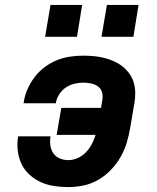

<svg xmlns="http://www.w3.org/2000/svg" viewBox="-20 -755 640 783"><path d="M259 8Q229 8 200 3.5Q171 -1 146 -12.5Q121 -24 100.5 -42.5Q80 -61 68 -86Q56 -111 52.5 -140Q49 -169 54 -199H186Q183 -180 185.5 -162Q188 -144 197.5 -130Q207 -116 223.5 -109Q240 -102 259 -102Q278 -102 297 -110.5Q316 -119 330.5 -134Q345 -149 354.5 -167.5Q364 -186 370 -205H211L230 -315H392L398 -352Q400 -368 395 -382Q390 -396 377.5 -404Q365 -412 350 -415Q335 -418 319 -418Q301 -418 283 -413.5Q265 -409 249 -398.5Q233 -388 222 -371Q211 -354 208 -336Q208 -336 208 -335.5Q208 -335 208 -334H76Q76 -335 76.5 -336.5Q77 -338 77 -339Q81 -366 92.5 -392Q104 -418 121.5 -441Q139 -464 162.5 -481.5Q186 -499 212 -509.5Q238 -520 265.5 -524Q293 -528 319 -528Q341 -528 362.5 -526Q384 -524 404.5 -519Q425 -514 444 -505.5Q463 -497 479 -484.5Q495 -472 507 -455.5Q519 -439 525 -419.5Q531 -400 531.5 -378Q532 -356 528 -334L511 -234Q506 -204 497 -173.5Q488 -143 471.5 -114.5Q455 -86 432 -62Q409 -38 380.5 -21.5Q352 -5 320.5 1.5Q289 8 259 8ZM394 -605 416 -735H545L524 -605ZM164 -605 186 -735H315L294 -605Z"/></svg>

Font: Iosevka SS04 XBd Ex Obl
Style: Regular
Weight: 800
Width: 7
Italic angle: -9°
Monospace: yes
Designer: Belleve Invis
Foundry: Belleve Invis
Version: Version 19.0.0; ttfautohint (v1.8.4)